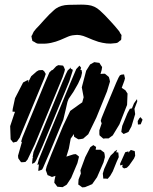

<svg xmlns="http://www.w3.org/2000/svg" viewBox="-20 -785 663 831"><path d="M315 -79 288 -15 269 14 251 25 237 24 228 23 220 12 215 6 216 -5 220 -24 211 -21 205 -19 194 -24 186 -27 181 -41 178 -49 182 -65 203 -119 253 -240 284 -305 323 -333 336 -342 339 -353 342 -364 340 -375 334 -407 353 -479 370 -506 388 -516 402 -514 410 -513 417 -502 422 -495 420 -482 415 -465 428 -466H434L445 -457L451 -452L454 -442L456 -432L443 -389L397 -276L362 -204L340 -185L329 -183L319 -182L301 -193L300 -199V-205L286 -185L278 -142L267 -106V-107L298 -117L308 -118L315 -113L322 -107L320 -99ZM251 -451 130 -159 99 -94 90 -84 79 -83H71L66 -90L59 -100L58 -111L75 -171L71 -172L73 -177L77 -190L99 -244L174 -426L194 -472L206 -483L207 -481L223 -498L232 -503L244 -502L253 -501L257 -494L261 -484L259 -475ZM318 -423 298 -388 277 -357 272 -344 264 -309 254 -267 196 -127 166 -58 162 -51 152 -47 146 -45V-51L148 -70L149 -74L147 -73L142 -71L143 -76L148 -95L179 -171L284 -425L310 -486L324 -501L331 -492L328 -482H333L335 -470L331 -452ZM280 -433 165 -155 137 -92 131 -82 124 -78 119 -76V-81L121 -100L124 -106L121 -104L122 -110L125 -127L154 -196L249 -427L265 -464L273 -480L287 -493L286 -488L295 -483L294 -477ZM45 -360 80 -428 97 -437 103 -439 102 -433 101 -427 115 -455 139 -476 148 -481 164 -482 171 -477 178 -465 172 -447 81 -228 65 -189 53 -172 37 -168 26 -182 24 -239 42 -293 45 -301 34 -302 35 -313ZM530 -331 497 -247 468 -199 450 -186H436L427 -185L419 -192L411 -199L410 -205V-221L420 -251L419 -254L416 -262L420 -275L435 -312L483 -427L493 -449L499 -459L506 -462L517 -463L519 -454L521 -446L518 -435L508 -408L507 -405L508 -404L523 -394L532 -380ZM565 -291 549 -238 536 -214 515 -205 505 -214 506 -222 509 -240 532 -296 542 -314 551 -316 560 -338 573 -356 574 -346 562 -314ZM577 -246 576 -261 583 -273 588 -278 597 -267 595 -262 589 -247ZM428 -82 400 -18 379 12 348 25 336 26 328 20 319 14V8L320 -8L330 -34L328 -48L349 -105L371 -148L384 -157L396 -149L394 -137H407H415L424 -130L431 -125L433 -116L434 -105ZM485 -85 468 -43 457 -24 446 -11 438 -12H427L426 -23L425 -34L431 -54L452 -100L459 -112L472 -124L474 -128L487 -137L483 -126L492 -125L493 -116L494 -105ZM500 -77 522 -126 536 -130 535 -124 537 -126 546 -136 563 -131 564 -125 565 -111 560 -99 539 -69 529 -59 517 -56 509 -62 510 -68 511 -72 500 -69ZM149 -674Q160 -686 171 -698.5Q182 -711 194 -723Q201 -729 207.5 -735.5Q214 -742 222 -748Q244 -763 276 -764Q308 -765 331 -765Q345 -765 360 -763.5Q375 -762 388 -756Q401 -750 412.5 -739.5Q424 -729 434 -719Q448 -704 462 -689Q476 -674 489 -658Q493 -654 496 -649.5Q499 -645 501 -640Q502 -639 503.5 -637Q505 -635 506 -633Q506 -631 505.5 -628Q505 -625 505 -623Q505 -621 505 -617.5Q505 -614 504 -612Q503 -611 500.5 -609.5Q498 -608 497 -607Q495 -605 492.5 -603Q490 -601 488 -600Q485 -599 482.5 -598.5Q480 -598 477 -598Q459 -595 441.5 -597Q424 -599 406 -604Q384 -611 354.5 -624Q325 -637 302 -633Q286 -632 271 -625Q256 -618 241 -612Q222 -604 201 -599.5Q180 -595 159 -596Q154 -596 148 -596Q142 -596 138 -598Q135 -599 132.5 -601Q130 -603 128 -604Q126 -605 123.5 -606Q121 -607 120 -609Q119 -610 119 -613Q119 -616 118 -617Q118 -620 117 -623Q116 -626 116 -629Q117 -630 117.5 -631Q118 -632 119 -633Q121 -637 122.5 -641Q124 -645 126 -648Q130 -654 136 -660.5Q142 -667 149 -674Z"/></svg>

Font: Rubik Marker Hatch
Style: Regular
Weight: 400
Designer: Hubert and Fischer, NaN
Foundry: Hubert & Fischer, NaN
Version: Version 2.200